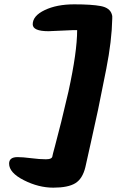

<svg xmlns="http://www.w3.org/2000/svg" viewBox="-20 -788 561 886"><path d="M498 -714V-702Q496 -600 470.5 -470.5Q445 -341 432.5 -281.5Q420 -222 399 -129Q378 -36 374 -17Q361 37 327.5 57.5Q294 78 226 78Q158 78 90 43.5Q22 9 22 -33Q22 -63 61 -63Q85 -63 124 -58Q163 -53 192 -53Q221 -53 222 -68Q222 -71 234 -115Q246 -159 262.5 -225.5Q279 -292 296 -366Q336 -549 336 -649H318L204 -644Q131 -644 131 -676Q131 -715 186.5 -741.5Q242 -768 322.5 -768Q403 -768 445 -760Q487 -752 496 -722Q498 -716 498 -714Z"/></svg>

Font: Kalam
Style: Bold
Weight: 700
Version: Version 2.001;PS 1.0;hotconv 1.0.79;makeotf.lib2.5.61930; tt